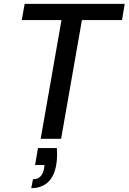

<svg xmlns="http://www.w3.org/2000/svg" viewBox="-20 -720 667 996"><path d="M191 0 299 -616H93L108 -700H627L613 -616H405L297 0ZM142 256 151 210Q200 210 209 151L211 136H162L177 48H275Q276 63 276 78Q276 85 275.5 99.5Q275 114 272 133Q262 195 228.5 225.5Q195 256 142 256Z"/></svg>

Font: Ultramarine Medium
Style: Italic
Weight: 500
Italic angle: -10°
Designer: Colophon Foundry, Jonny Pinhorn
Foundry: Colophon Foundry
Version: Version 1.200; ttfautohint (v1.8.3)